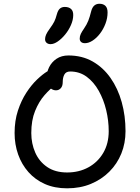

<svg xmlns="http://www.w3.org/2000/svg" viewBox="-20 -1012 760 1042"><path d="M344.2 10Q276.4 10 223.7 -13.3Q171 -36.6 134.3 -78.1Q97.6 -119.6 78.4 -173.9Q59.2 -228.2 59.2 -290Q59.2 -356.6 77.2 -411.5Q95.2 -466.4 122.9 -508.9Q150.6 -551.4 181.1 -580.4Q211.6 -609.4 236.7 -624.6Q261.8 -639.8 273.8 -639.8Q283.8 -639.8 292 -636.7Q300.2 -633.6 308.6 -620.8Q323.6 -599.4 313.1 -582Q302.6 -564.6 281.6 -550.8Q252.4 -530.6 221.8 -495.7Q191.2 -460.8 170.5 -410Q149.8 -359.2 149.8 -290Q149.8 -233 171.2 -184.2Q192.6 -135.4 236 -105.7Q279.4 -76 344.2 -76Q408.8 -76 459.8 -103.9Q510.8 -131.8 540.4 -182.3Q570 -232.8 570 -300Q570 -357.2 556.3 -414.3Q542.6 -471.4 515.9 -519.1Q489.2 -566.8 450.5 -595.4Q411.8 -624 360.8 -624Q338.4 -624 329.4 -607.6Q320.4 -591.2 320.4 -566.4Q320.4 -544.6 309.8 -533.2Q299.2 -521.8 284 -521.8Q271.4 -521.8 259.6 -528.9Q247.8 -536 240.2 -550.5Q232.6 -565 232.6 -585.2Q232.6 -618.8 246.5 -647.1Q260.4 -675.4 287.1 -693.2Q313.8 -711 351.2 -711Q425.4 -711 482.7 -678.4Q540 -645.8 580 -588.8Q620 -531.8 640.6 -457.6Q661.2 -383.4 661.2 -300Q661.2 -234.8 638.5 -178.7Q615.8 -122.6 573.3 -80.2Q530.8 -37.8 473 -13.9Q415.2 10 344.2 10ZM441 -777.6Q427.2 -777.6 419.9 -784.4Q412.6 -791.2 412.6 -802.6Q412.6 -815.8 418.5 -828.1Q424.4 -840.4 435.6 -856.4Q451.2 -879.2 459.2 -899.6Q467.2 -920 474.2 -948.6Q480 -971.8 491.5 -981.7Q503 -991.6 519.6 -991.6Q540.2 -991.6 552 -980.3Q563.8 -969 563.8 -944.6Q563.8 -913.4 552.3 -883.3Q540.8 -853.2 522.5 -829.4Q504.2 -805.6 482.6 -791.6Q461 -777.6 441 -777.6ZM254.2 -772.4Q241.2 -772.4 232.8 -779.7Q224.4 -787 224.6 -799.8Q224.8 -811.2 230 -823.7Q235.2 -836.2 250.8 -857.6Q267.4 -880.2 274.8 -895.3Q282.2 -910.4 288.4 -934Q294.6 -956.6 305.2 -965.5Q315.8 -974.4 331.6 -974.4Q353 -974.4 365.4 -963.5Q377.8 -952.6 377.4 -929.8Q377.2 -903.8 365.1 -876.1Q353 -848.4 334 -825.1Q315 -801.8 293.8 -787.1Q272.6 -772.4 254.2 -772.4Z"/></svg>

Font: Shantell Sans Light
Style: Regular
Weight: 300
Designer: Stephen Nixon, Anya Danilova, Shantell Martin
Foundry: Arrow Type
Version: Version 1.011;[c5ecc13dd]